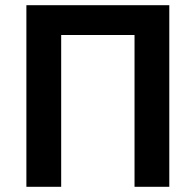

<svg xmlns="http://www.w3.org/2000/svg" viewBox="-20 -720 754 740"><path d="M81.7 0H215.8V-643.2L163.5 -585H565.8L498.5 -639.5V0H632.5V-700H81.7Z"/></svg>

Font: Tilda Sans VF
Style: Regular
Weight: 400
Designer: ParaType Ltd
Foundry: ParaType Ltd
Version: Version 1.010